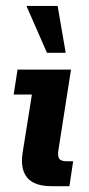

<svg xmlns="http://www.w3.org/2000/svg" viewBox="-20 -639 304 659"><path d="M156.9 0Q97.7 0 73.4 -29.3Q49.1 -58.6 57.6 -114.4L89.5 -314.5H26.9L40.2 -400H223.7L180.8 -125.7Q177 -104.5 182.9 -95Q188.8 -85.5 208.5 -85.5H231.1L218.3 0ZM141.2 -457.8 70.8 -618.6H177.8L205.5 -457.8Z"/></svg>

Font: Rokkitt SemiBold
Style: Italic
Weight: 600
Italic angle: -9°
Designer: Vernon Adams
Foundry: Vernon Adams
Version: Version 3.103